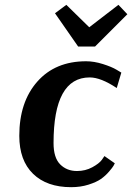

<svg xmlns="http://www.w3.org/2000/svg" viewBox="-20 -765 548 796"><path d="M464 -400Q398 -444 352 -444Q202 -444 202 -172Q202 -111 229.5 -83.5Q257 -56 299 -56Q334 -56 362.5 -71.5Q391 -87 402 -102L413 -118L456 -88Q454 -84 450.5 -77.5Q447 -71 432 -53.5Q417 -36 398.5 -23Q380 -10 347 0.5Q314 11 275 11Q174 11 117 -44.5Q60 -100 60 -202Q60 -342 134.5 -426.5Q209 -511 337 -511Q370 -511 406.5 -499.5Q443 -488 463 -476L483 -464ZM304 -572 208 -710 255 -745 350 -652 471 -745 508 -706 374 -572Z"/></svg>

Font: Arsenal
Style: Bold Italic
Weight: 700
Italic angle: -9°
Designer: Andrij Shevchenko
Foundry: Stairsfor.com
Version: Version 1.000